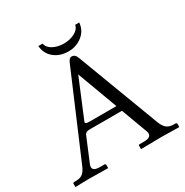

<svg xmlns="http://www.w3.org/2000/svg" viewBox="-182 -952 1060 1100"><g transform="rotate(-30 347.5 -402.0)"><path d="M492.7 -804.7Q488.3 -753.4 449 -722.4Q409.7 -691.4 358.4 -691.4Q302.2 -691.4 264.2 -722.2Q226.1 -752.9 222.2 -804.7H250Q255.9 -776.4 286.4 -760Q316.9 -743.7 358.4 -743.7Q397.5 -743.7 429.2 -760.3Q460.9 -776.9 465.8 -804.7ZM259.3 -283.2H437.5L338.9 -549.8L235.4 -300.8Q233.4 -296.4 233.4 -292.5Q233.4 -283.2 259.3 -283.2ZM140.1 -71.8Q135.7 -61.5 135.7 -53.2Q135.7 -27.8 182.1 -27.8H210.9Q219.2 -27.8 219.2 -19.5V-1L217.3 1Q118.2 -1 93.8 -1L4.4 1L2.4 -1V-19.5Q2.4 -27.8 10.3 -27.8H22Q51.3 -27.8 67.4 -40.8Q83.5 -53.7 95.2 -81.1L328.6 -628.4Q335.4 -644.5 341.8 -651.1Q348.1 -657.7 356 -657.7Q368.7 -657.7 376.5 -650.9Q384.3 -644 390.1 -628.4L594.7 -86.4Q606 -56.2 623 -42Q640.1 -27.8 668.9 -27.8H680.2Q683.6 -27.8 686.8 -25.6Q689.9 -23.4 689.9 -19.5V-1L686.5 1Q610.4 -1 571.3 -1L438.5 1L436.5 -1V-19.5Q436.5 -27.8 444.3 -27.8H472.2Q519 -27.8 519 -55.2Q519 -63.5 515.6 -71.8L451.7 -244.1H241.2Q223.6 -244.1 216.1 -240Q208.5 -235.8 204.6 -226.6Z"/></g></svg>

Font: Libertinage
Style: b
Weight: 400
Designer: OSP
Foundry: OSP
Version: Version 1.0; 2008; OFL relea